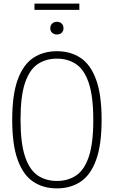

<svg xmlns="http://www.w3.org/2000/svg" viewBox="-20 -1032 629 1061"><path d="M294.5 9Q219 9 163.8 -27.8Q108.5 -64.5 78 -147.8Q47.5 -231 47.5 -370Q47.5 -509 78 -592.2Q108.5 -675.5 163.8 -712.2Q219 -749 294.5 -749Q370 -749 425.2 -712.2Q480.5 -675.5 511 -592.2Q541.5 -509 541.5 -370Q541.5 -231 511 -147.8Q480.5 -64.5 425.2 -27.8Q370 9 294.5 9ZM294.5 -32Q355 -32 400.2 -62Q445.5 -92 470.5 -165.2Q495.5 -238.5 495.5 -368Q495.5 -499.5 470.5 -573.5Q445.5 -647.5 400.2 -677.8Q355 -708 294.5 -708Q234 -708 188.8 -678Q143.5 -648 118.5 -574.8Q93.5 -501.5 93.5 -372Q93.5 -240.5 118.5 -166.5Q143.5 -92.5 188.8 -62.2Q234 -32 294.5 -32ZM294.5 -841.5Q278.5 -841.5 268.2 -850.8Q258 -860 258 -876Q258 -892 268.2 -901.8Q278.5 -911.5 294.5 -911.5Q310.5 -911.5 320.8 -901.8Q331 -892 331 -876Q331 -860 320.8 -850.8Q310.5 -841.5 294.5 -841.5ZM170.5 -977.5V-1012H418.5V-977.5Z"/></svg>

Font: Encode Sans Condensed Condensed ExtraLight
Style: Regular
Weight: 200
Width: 3
Designer: Multiple Designers
Foundry: Impallari Type
Version: Version 3.000; ttfautohint (v1.8.3) -l 8 -r 50 -G 200 -x 14 